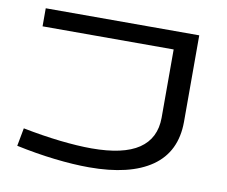

<svg xmlns="http://www.w3.org/2000/svg" viewBox="-69 -660 901 762"><g transform="rotate(10 381.5 -279.0)"><path d="M39.6 -18.1 53.2 -90.8Q132.3 -75.2 204.1 -67.1Q275.9 -59.1 331.1 -59.1Q459 -59.1 521.5 -101.3Q584 -143.6 584.5 -226.6V-502.4H56.2V-575.2H674.8V-226.1Q674.3 -105.5 586.7 -44.4Q499 16.6 334.5 16.6Q271.5 16.6 195.6 7.8Q119.6 -1 39.6 -18.1Z"/></g></svg>

Font: Heebo
Style: Regular
Weight: 400
Designer: Oded Ezer
Foundry: Meir Sadan
Version: Version 2.001; ttfautohint (v1.5.14-ce02) -l 8 -r 50 -G 200 